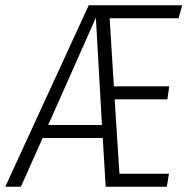

<svg xmlns="http://www.w3.org/2000/svg" viewBox="-52 -705 723 725"><path d="M622 -636H362L378 -379H587L580 -330H381L399 -49H586L578 0H347L336 -184H109L27 0H-32L283 -685H636ZM130 -233H333L310 -638Z"/></svg>

Font: Fira Sans Extra Condensed Light
Style: Italic
Weight: 300
Width: 3
Italic angle: -8°
Designer: Carrois Corporate & Edenspiekermann AG
Foundry: Carrois Corporate GbR & Edenspiekermann AG
Version: Version 4.203